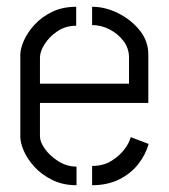

<svg xmlns="http://www.w3.org/2000/svg" viewBox="-20 -547 499 567"><path d="M206 0Q166 0 134.5 -15.5Q103 -31 82 -54Q61 -77 50.5 -101Q40 -125 40 -144V-385Q40 -403 50.5 -427Q61 -451 82 -474Q103 -497 134 -512Q165 -527 205 -527V-471Q174 -471 150 -455Q126 -439 112 -417Q98 -395 98 -377V-300H361V-377Q361 -404 345 -425.5Q329 -447 304 -460Q279 -473 252 -473V-527Q291 -527 329 -508Q367 -489 392.5 -457.5Q418 -426 418 -386V-243H98V-144Q98 -128 112.5 -107.5Q127 -87 152 -71Q177 -55 206 -55ZM252 0V-57Q285 -57 308.5 -71.5Q332 -86 347 -105.5Q362 -125 366 -142L419 -122Q410 -90 388 -62Q366 -34 331.5 -17Q297 0 252 0Z"/></svg>

Font: Stick No Bills Light
Style: Regular
Weight: 300
Version: Version 2.000